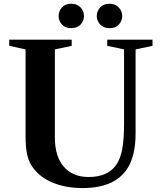

<svg xmlns="http://www.w3.org/2000/svg" viewBox="-20 -968 839 999"><path d="M410 10.5Q324.5 10.5 258.2 -16Q192 -42.5 154.5 -91.5Q132.5 -119.5 122.8 -157.5Q113 -195.5 113 -257.5V-711L28 -729.5V-761.5H353V-729.5L265.5 -711V-253Q265.5 -154 312 -100.5Q358.5 -47 441.5 -47Q539 -47 583.5 -108.5Q605.5 -139 615.5 -190Q625.5 -241 625.5 -325V-711L538 -729.5V-761.5H773.5V-729.5L685.5 -711V-273Q685.5 -214.5 674.5 -169Q663.5 -123.5 642.5 -90.5Q576 10.5 410 10.5ZM549.5 -821.5Q518 -821.5 500.8 -841.2Q483.5 -861 483.5 -884Q483.5 -910 501 -929.2Q518.5 -948.5 549.5 -948.5Q580 -948.5 598 -929.2Q616 -910 616 -884Q616 -861 599.2 -841.2Q582.5 -821.5 549.5 -821.5ZM350 -821.5Q318.5 -821.5 301.8 -841.2Q285 -861 285 -884Q285 -910 302 -929.2Q319 -948.5 350 -948.5Q381.5 -948.5 399.2 -929.2Q417 -910 417 -884Q417 -861 400 -841.2Q383 -821.5 350 -821.5Z"/></svg>

Font: Libre Caslon Text SemiBold
Style: Regular
Weight: 600
Designer: Pablo Impallari, Rodrigo Fuenzalida, Katja Schimmel
Foundry: Pablo Impallari, Rodrigo Fuenzalida
Version: Version 2.000